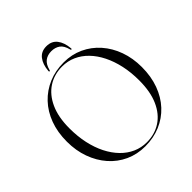

<svg xmlns="http://www.w3.org/2000/svg" viewBox="-229 -1013 1180 1180"><g transform="rotate(-45 361.5 -423.0)"><path d="M366.5 -710Q436 -710 494.5 -683Q553 -656 596.2 -607Q639.5 -558 663 -492.5Q686.5 -427 686.5 -350Q686.5 -268.5 662.2 -202.2Q638 -136 593.8 -88.5Q549.5 -41 489.2 -15.5Q429 10 357 10Q287 10 228.2 -17Q169.5 -44 126.5 -93Q83.5 -142 59.8 -207.8Q36 -273.5 36 -351.5Q36 -433 60.5 -499Q85 -565 129.5 -612Q174 -659 234.2 -684.5Q294.5 -710 366.5 -710ZM617 -303Q617 -373 603.8 -433.2Q590.5 -493.5 566 -542.5Q541.5 -591.5 507.5 -626.5Q473.5 -661.5 431.8 -680.2Q390 -699 342 -699Q273 -699 219.5 -664.2Q166 -629.5 135.5 -562.5Q105 -495.5 105 -398.5Q105 -328.5 118.2 -267.8Q131.5 -207 156.2 -158Q181 -109 215.2 -73.8Q249.5 -38.5 291.5 -19.8Q333.5 -1 381.5 -1Q450.5 -1 503.8 -35.8Q557 -70.5 587 -137.8Q617 -205 617 -303ZM361.5 -812.5Q328 -812.5 305.2 -795.2Q282.5 -778 272 -738Q271.5 -734 270 -733Q268.5 -732 267 -732Q265 -732 263.8 -733.8Q262.5 -735.5 263 -739.5Q267.5 -793 292 -824.2Q316.5 -855.5 361.5 -855.5Q406.5 -855.5 431 -824.2Q455.5 -793 460 -739.5Q460.5 -735.5 459.2 -733.8Q458 -732 456 -732Q454.5 -732 453.2 -733Q452 -734 451 -738Q441 -779 417.8 -795.8Q394.5 -812.5 361.5 -812.5Z"/></g></svg>

Font: Fraunces 120pt Light
Style: Regular
Weight: 300
Version: Version 1.000;[b76b70a41]